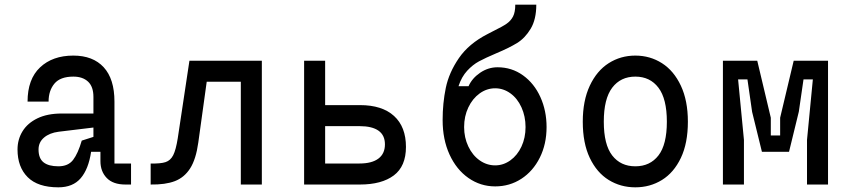

<svg xmlns="http://www.w3.org/2000/svg" viewBox="-20 -790 3640 822"><path d="M541 0H517Q464 0 437 -28Q410 -56 410 -100V-140H370Q359 -66 325.5 -27Q292 12 230 12Q142 12 98.5 -31.5Q55 -75 55 -150Q55 -193 76.5 -228Q98 -263 140.5 -283.5Q183 -304 244 -304H380V-375Q380 -419 357 -440.5Q334 -462 294 -462Q238 -462 213 -432Q188 -402 188 -355H98Q98 -451 151.5 -501.5Q205 -552 294 -552Q378 -552 424 -502Q470 -452 470 -355V-90H541ZM330 -188 380 -204V-244L231 -226Q192 -221 168.5 -201Q145 -181 145 -150Q145 -112 166.5 -95Q188 -78 230 -78Q272 -78 293 -105.5Q314 -133 330 -188Z M741 -198 791 -530H1101V0H1011V-440H865L829 -180Q819 -108 794 -69Q769 -30 728.5 -14.5Q688 1 625 0V-90Q668 -89 689 -96Q710 -103 721.5 -125.5Q733 -148 741 -198Z M1628 -172Q1628 -211 1600.5 -230.5Q1573 -250 1519 -250H1372V-90H1519Q1572 -90 1600 -111Q1628 -132 1628 -172ZM1521 0H1282V-530H1372V-340H1521Q1616 -340 1667 -293.5Q1718 -247 1718 -161Q1718 -78 1666 -39Q1614 0 1521 0Z M2230 -246Q2230 -292 2212.5 -330.5Q2195 -369 2165 -390.5Q2135 -412 2100 -412Q2064 -412 2033.5 -390Q2003 -368 1985 -330Q1967 -292 1967 -246Q1967 -201 1985 -163Q2003 -125 2033.5 -103.5Q2064 -82 2100 -82Q2135 -82 2165 -103.5Q2195 -125 2212.5 -162.5Q2230 -200 2230 -246ZM1875 -276Q1875 -348 1888.5 -413.5Q1902 -479 1944.5 -541Q1987 -603 2067 -644L2092 -657Q2131 -676 2149 -688.5Q2167 -701 2176.5 -719.5Q2186 -738 2186 -770H2276Q2276 -707 2252 -667Q2228 -627 2194 -606Q2160 -585 2105 -562Q2058 -542 2031 -527.5Q2004 -513 1980 -487Q1956 -461 1943 -421H1986Q2001 -455 2035.5 -478.5Q2070 -502 2110 -502Q2171 -502 2219 -467.5Q2267 -433 2293.5 -374.5Q2320 -316 2320 -246Q2320 -173 2291 -115Q2262 -57 2212 -24.5Q2162 8 2100 8Q2037 8 1985.5 -28Q1934 -64 1904.5 -128.5Q1875 -193 1875 -276Z M2700 -462Q2637 -462 2601 -414.5Q2565 -367 2565 -269Q2565 -171 2601 -124.5Q2637 -78 2700 -78Q2763 -78 2799 -124.5Q2835 -171 2835 -269Q2835 -367 2799 -414.5Q2763 -462 2700 -462ZM2700 -552Q2763 -552 2814 -519.5Q2865 -487 2895 -423Q2925 -359 2925 -269Q2925 -177 2895 -114Q2865 -51 2814 -19.5Q2763 12 2700 12Q2637 12 2586 -19.5Q2535 -51 2505 -114Q2475 -177 2475 -269Q2475 -359 2505 -423Q2535 -487 2586 -519.5Q2637 -552 2700 -552Z M3075 -530H3222L3280 -286V-210H3320V-286L3378 -530H3525V0H3435V-191L3460 -450H3420L3400 -312L3358 -140H3242L3200 -311L3180 -450H3140L3165 -191V0H3075Z"/></svg>

Font: Fliege Mono Thin
Style: Regular
Weight: 100
Version: Version 0.020;Glyphs 3.3 (3306)